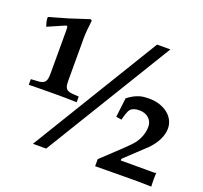

<svg xmlns="http://www.w3.org/2000/svg" viewBox="-127 -815 1008 953"><g transform="rotate(20 377.5 -338.5)"><path d="M18.6 -267.1V-296.9L63 -299.8Q75.2 -301.3 82.5 -305.2Q89.8 -309.1 94 -315.9Q98.1 -322.8 99.6 -333.3Q101.1 -343.8 101.1 -357.9V-584Q101.1 -598.1 100.3 -601.6Q99.6 -605 95.2 -607.4Q92.8 -607.4 77.6 -600.6L1.5 -567.4Q-1.5 -576.2 -3.2 -582.3Q-4.9 -588.4 -6.1 -593.8Q-7.3 -599.1 -7.6 -604.2Q-7.8 -609.4 -7.8 -615.7L90.8 -644Q136.2 -658.7 162.1 -667.2Q188 -675.8 195.8 -678.2L203.6 -673.3Q199.7 -642.1 197.8 -619.1Q195.8 -596.2 195.8 -581.1V-352.1Q195.8 -331.1 200 -320.6Q204.1 -310.1 213.1 -305.2Q222.2 -300.3 236.6 -299.3Q251 -298.3 271.5 -296.9V-267.1Q220.2 -268.6 167.5 -268.6Q83 -268.6 18.6 -267.1ZM138.2 1 548.8 -672.4H619.1L208 1ZM466.3 0V-37.1Q478 -48.8 567.9 -132.8Q586.4 -150.4 599.1 -163.6Q611.8 -176.8 618.2 -186Q632.3 -206.1 640.1 -229.2Q647.9 -252.4 647.5 -274.4Q647.5 -301.3 628.4 -318.6Q609.4 -335.9 578.1 -335.9Q544.9 -335.9 531.2 -319.3Q521.5 -308.1 509.8 -261.7L481 -266.6L493.2 -368.7Q510.7 -381.8 525.1 -389.4Q539.6 -397 552.5 -400.9Q565.4 -404.8 577.9 -406Q590.3 -407.2 604 -407.2Q635.7 -407.2 661.4 -398.4Q687 -389.6 705.1 -374.8Q723.1 -359.9 732.7 -340.3Q742.2 -320.8 742.2 -298.8Q742.2 -270.5 727.1 -239.3Q711.9 -208 681.2 -177.2Q682.1 -178.2 675 -171.9Q668 -165.5 657 -155Q646 -144.5 632.8 -132.3Q619.6 -120.1 607.7 -108.6Q595.7 -97.2 586.9 -88.9Q578.1 -80.6 576.2 -78.6V-70.3H757.3L762.7 -74.2Q762.2 -61.5 762 -52Q761.7 -42.5 761.7 -36.1Q761.7 -30.3 762 -21.2Q762.2 -12.2 762.7 0Q727.1 -1 699 -1.5Q670.9 -2 648.9 -1.5Z"/></g></svg>

Font: XB Kayhan
Style: Bold
Weight: 700
Designer: Behnam
Foundry: Irmug
Version: Version 7.300 2009